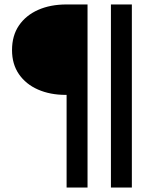

<svg xmlns="http://www.w3.org/2000/svg" viewBox="-20 -725 681 862"><path d="M279 117V-299H275Q205 -299 150.5 -323Q96 -347 65 -392Q34 -437 34 -500Q34 -565 65 -610.5Q96 -656 151 -680.5Q206 -705 279 -705H373V117ZM478 -705H572V117H478Z"/></svg>

Font: TikTok Sans 24pt SemiBold
Style: Regular
Weight: 600
Version: Version 4.000